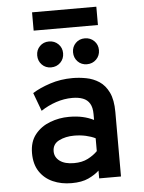

<svg xmlns="http://www.w3.org/2000/svg" viewBox="-59 -923 734 982"><g transform="rotate(-5 308.0 -432.0)"><path d="M269 12Q215.5 12 172.8 -7Q130 -26 105 -63.8Q80 -101.5 80 -158Q80 -217 110 -254.2Q140 -291.5 186.8 -309.2Q233.5 -327 284 -327Q323 -327 353.5 -320.2Q384 -313.5 411 -300V-330Q411 -364 399 -384.2Q387 -404.5 364.2 -413.2Q341.5 -422 310 -422Q267.5 -422 225.8 -408Q184 -394 148 -370L113 -464Q150 -487.5 204 -505.2Q258 -523 320 -523Q354 -523 389.8 -516.2Q425.5 -509.5 455.8 -489.8Q486 -470 504.5 -431.8Q523 -393.5 523 -331V0H411V-40Q390 -20 355.8 -4Q321.5 12 269 12ZM290 -89Q332 -89 361.8 -104.5Q391.5 -120 411 -140V-206Q390 -216.5 361.8 -222.8Q333.5 -229 302 -229Q258 -229 224.5 -212.2Q191 -195.5 191 -158Q191 -127.5 217 -108.2Q243 -89 290 -89ZM216 -587Q187.5 -587 168.8 -606.2Q150 -625.5 150 -654Q150 -682 168.8 -701Q187.5 -720 216 -720Q244.5 -720 263.8 -701Q283 -682 283 -654Q283 -625.5 263.8 -606.2Q244.5 -587 216 -587ZM400 -587Q371.5 -587 352.8 -606.2Q334 -625.5 334 -654Q334 -682 352.8 -701Q371.5 -720 400 -720Q428.5 -720 447.8 -701Q467 -682 467 -654Q467 -625.5 447.8 -606.2Q428.5 -587 400 -587ZM143 -782V-876H473V-782Z"/></g></svg>

Font: Overpass Mono
Style: Bold
Weight: 700
Monospace: yes
Designer: Delve Withrington, Dave Bailey
Foundry: Delve Fonts LLC
Version: Version 4.000